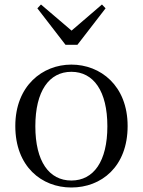

<svg xmlns="http://www.w3.org/2000/svg" viewBox="-20 -818 636 853"><path d="M297 15C430 15 547 -77 547 -258C547 -438 426 -531 297 -531C169 -531 48 -437 48 -258C48 -78 165 15 297 15ZM297 -16C198 -16 137 -101 137 -257C137 -413 198 -499 297 -499C396 -499 457 -413 457 -257C457 -101 396 -16 297 -16ZM162 -798 146 -781 271 -619H324L449 -781L433 -798L298 -682Z"/></svg>

Font: Source Han Serif KR
Style: Regular
Weight: 400
Designer: Ryoko NISHIZUKA 西塚涼子 (kana & ideographs); Frank Grießhammer (Latin, Greek & Cyrillic); Wenlong ZHANG 张文龙 (bopomofo); San
Foundry: Adobe
Version: Version 2.001;hotconv 1.1.0;makeotfexe 2.6.0